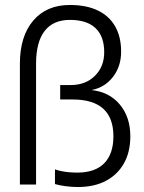

<svg xmlns="http://www.w3.org/2000/svg" viewBox="-20 -742 579 772"><path d="M293 10Q268 10 242.5 6.5Q217 3 201 -2V-61Q212 -57 226.5 -54Q241 -51 257.5 -49.5Q274 -48 291 -48Q362 -48 399 -85.5Q436 -123 436 -194Q436 -268 395 -305Q354 -342 272 -342H222V-400H264Q324 -400 361.5 -437Q399 -474 399 -532Q399 -596 364 -629Q329 -662 261 -662Q194 -662 159.5 -617.5Q125 -573 125 -486V0H60V-486Q60 -596 113.5 -659Q167 -722 261 -722Q327 -722 373 -700Q419 -678 443 -636Q467 -594 467 -534Q467 -475 434 -432.5Q401 -390 348 -380Q420 -372 462 -321.5Q504 -271 504 -194Q504 -131 478.5 -85.5Q453 -40 406 -15Q359 10 293 10Z"/></svg>

Font: TikTok Sans Light
Style: Regular
Weight: 300
Version: Version 4.000